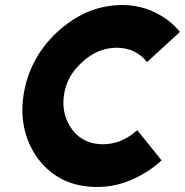

<svg xmlns="http://www.w3.org/2000/svg" viewBox="-20 -732 736 764"><path d="M467 -712Q323 -712 205 -602Q150 -550 117 -487Q84 -424 73 -350Q63 -277 78.5 -213.5Q94 -150 134 -97Q219 12 366 12Q437 12 502 -16Q535 -30 565.5 -49.5Q596 -69 623 -94L526 -214Q464 -158 390 -158Q313 -158 269 -214Q247 -243 238 -276.5Q229 -310 234 -350Q239 -390 257.5 -423.5Q276 -457 307 -485Q369 -542 444 -542Q520 -542 565 -485L696 -605Q676 -630 650.5 -649.5Q625 -669 596 -683Q567 -697 534.5 -704.5Q502 -712 467 -712Z"/></svg>

Font: Unageo
Style: Black-Italic
Weight: 900
Designer: Richard Sepsi
Foundry: Richard Sepsi
Version: Version 2.000